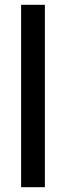

<svg xmlns="http://www.w3.org/2000/svg" viewBox="-20 -780 275 800"><path d="M167 0V-760H68V0Z"/></svg>

Font: Noto Sans Lao Looped Condensed Medium
Style: Regular
Weight: 500
Width: 3
Designer: Mark Frömberg, Ben Mitchell
Foundry: The Fontpad Ltd
Version: Version 1.002